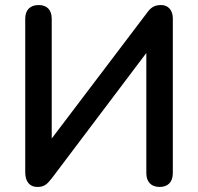

<svg xmlns="http://www.w3.org/2000/svg" viewBox="-20 -733 785 761"><path d="M128 8C155 8 166 -2 185 -26L560 -523V-47C560 -12 579 8 613 8C646 8 665 -12 665 -47V-660C665 -692 647 -713 619 -713C592 -713 578 -704 561 -680L185 -184V-659C185 -693 167 -713 133 -713C99 -713 80 -693 80 -659V-50C80 -13 98 8 128 8Z"/></svg>

Font: SN Pro Medium
Style: Regular
Weight: 500
Designer: Tobias Whetton
Foundry: Supernotes
Version: Version 1.003;Glyphs 3.3 (3324)